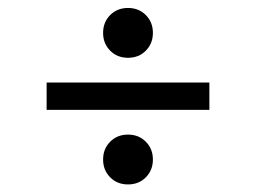

<svg xmlns="http://www.w3.org/2000/svg" viewBox="-20 -598 660 495"><path d="M519.8 -314.8H100.2V-385.2H519.8ZM310 -122.5Q282.2 -122.5 264 -140.9Q245.8 -159.2 245.8 -186.8Q245.8 -214.2 264 -232.6Q282.2 -251 310 -251Q337.8 -251 356 -232.6Q374.2 -214.2 374.2 -186.8Q374.2 -159.2 356 -140.9Q337.8 -122.5 310 -122.5ZM310 -449Q282.2 -449 264 -467.4Q245.8 -485.8 245.8 -513.2Q245.8 -540.8 264 -559.1Q282.2 -577.5 310 -577.5Q337.8 -577.5 356 -559.1Q374.2 -540.8 374.2 -513.2Q374.2 -485.8 356 -467.4Q337.8 -449 310 -449Z"/></svg>

Font: Space Grotesk Variable Light
Style: Regular
Weight: 300
Designer: Florian Karsten
Foundry: Florian Karsten
Version: Version 2.000